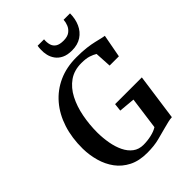

<svg xmlns="http://www.w3.org/2000/svg" viewBox="-278 -1105 1239 1239"><g transform="rotate(-45 341.0 -486.0)"><path d="M315.5 8.5Q242 8.5 190 -18Q138 -44.5 105.2 -89Q72.5 -133.5 56.8 -189.5Q41 -245.5 40 -305Q39 -404 65.5 -486Q92 -568 143 -627.5Q194 -687 265.8 -719.2Q337.5 -751.5 427.5 -751.5Q482 -751.5 519.2 -746.8Q556.5 -742 582.5 -735.8Q608.5 -729.5 628 -725Q635 -723.5 641.8 -722Q648.5 -720.5 656 -719.5L626.5 -562H542L535.5 -674.5Q518 -685.5 492.2 -694Q466.5 -702.5 424 -702.5Q358 -702.5 311.5 -669.8Q265 -637 236 -581Q207 -525 193.5 -455.2Q180 -385.5 180 -312Q180.5 -261.5 189 -214Q197.5 -166.5 216 -128.2Q234.5 -90 264 -67.8Q293.5 -45.5 335.5 -45.5Q371.5 -45.5 406.8 -53.5Q442 -61.5 465.5 -76.5L495.5 -298L385 -308L391 -361H635L590.5 -42.5Q575 -42 554.2 -37.2Q533.5 -32.5 512 -26.5Q473 -16 426.2 -3.8Q379.5 8.5 315.5 8.5ZM440 -802Q398 -802 370.5 -815.5Q343 -829 327.2 -850.8Q311.5 -872.5 305.5 -898.2Q299.5 -924 301 -949Q301 -958 301.8 -966Q302.5 -974 304 -981H362.5Q360 -952.5 366.5 -931Q373 -909.5 391.8 -897.5Q410.5 -885.5 445.5 -885.5Q482 -885.5 502.2 -900.8Q522.5 -916 531.2 -938Q540 -960 541 -981H599.5Q599.5 -930.5 581.2 -890Q563 -849.5 527.5 -825.8Q492 -802 440 -802Z"/></g></svg>

Font: Merriweather 48pt SemiBold
Style: Italic
Weight: 600
Italic angle: -7.8°
Designer: Eben Sorkin
Foundry: Eben Sorkin
Version: Version 2.101